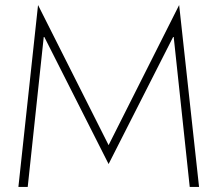

<svg xmlns="http://www.w3.org/2000/svg" viewBox="-20 -742 862 762"><path d="M154 -599 90 0H53L131 -722L411 -166L691 -722L770 0H733L669 -599L411 -91Z"/></svg>

Font: Renner
Style: Thin
Weight: 200
Version: Version 003.000 ; ttfautohint (v0.97) -l 8 -r 50 -G 200 -x 1